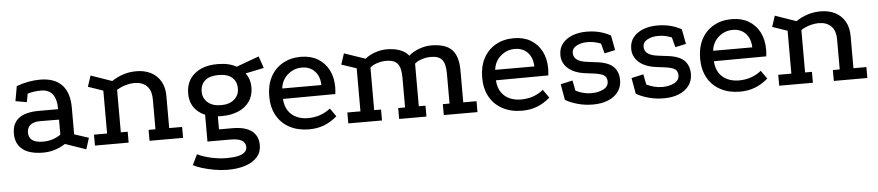

<svg xmlns="http://www.w3.org/2000/svg" viewBox="-42 -737 5604 1226"><g transform="rotate(-5 2760.0 -124.0)"><path d="M355 -27Q288 16 213 16Q127 16 82 -18.5Q37 -53 36 -119Q35 -252 207 -252H331Q331 -317 306 -348.5Q281 -380 233 -380Q210 -380 188 -377Q166 -374 146 -368L136 -314L64 -327L81 -422Q119 -436 157 -443Q195 -450 232 -450Q324 -450 371.5 -400.5Q419 -351 419 -255V-83L511 -53L488 19ZM210 -186Q170 -186 148 -169Q126 -152 126 -120Q126 -54 217 -54Q282 -54 331 -89V-185Z M545 0V-70H629V-345L533 -378L556 -448L691 -401Q727 -425 766.5 -437.5Q806 -450 849 -450Q901 -450 941 -430Q981 -410 1004 -371Q1027 -332 1027 -276V-70H1110V0H895V-70H939V-260Q939 -320 909.5 -348Q880 -376 832 -376Q804 -376 774 -367.5Q744 -359 717 -342V-70H761V0Z M1368 -117Q1274 -117 1220.5 -160Q1167 -203 1167 -279Q1167 -358 1221.5 -404Q1276 -450 1369 -450Q1407 -450 1436 -443.5Q1465 -437 1491 -423L1636 -476L1662 -400L1543 -375Q1558 -357 1565.5 -333.5Q1573 -310 1573 -284Q1573 -231 1547 -193.5Q1521 -156 1474.5 -136.5Q1428 -117 1368 -117ZM1376 228Q1337 228 1293.5 220.5Q1250 213 1213 201.5Q1176 190 1157 179L1189 112Q1228 131 1279 142Q1330 153 1376 153Q1419 153 1448 146.5Q1477 140 1492 126.5Q1507 113 1507 94Q1507 65 1483 51Q1459 37 1410 37H1263V-159L1343 -136V-34H1429Q1511 -34 1552.5 -2.5Q1594 29 1594 89Q1594 134 1566.5 165Q1539 196 1490.5 212Q1442 228 1376 228ZM1370 -187Q1424 -187 1455 -214Q1486 -241 1486 -283Q1486 -329 1456.5 -354.5Q1427 -380 1370 -380Q1313 -380 1283.5 -354.5Q1254 -329 1254 -283Q1254 -241 1285 -214Q1316 -187 1370 -187Z M2097 -52Q2056 -17 2012.5 -0.5Q1969 16 1917 16Q1846 16 1792.5 -12.5Q1739 -41 1710 -93Q1681 -145 1681 -217Q1681 -287 1708.5 -339.5Q1736 -392 1786.5 -421Q1837 -450 1903 -450Q1966 -450 2011 -423.5Q2056 -397 2081 -349.5Q2106 -302 2106 -237Q2106 -227 2105 -216Q2104 -205 2103 -194L1767 -192Q1770 -145 1791 -114.5Q1812 -84 1845 -70Q1878 -56 1915 -56Q1958 -56 1994 -68.5Q2030 -81 2060 -105ZM2019 -259Q2018 -314 1987 -347.5Q1956 -381 1904 -381Q1853 -381 1814 -347.5Q1775 -314 1768 -259Z M2169 0V-70H2253V-346L2157 -378L2180 -448L2315 -402Q2344 -425 2381 -437.5Q2418 -450 2453 -450Q2501 -450 2537 -437Q2573 -424 2595 -397Q2621 -420 2660.5 -435Q2700 -450 2739 -450Q2830 -450 2871 -408.5Q2912 -367 2912 -274V-70H2997V0H2781V-70H2824V-261Q2824 -324 2803 -350.5Q2782 -377 2731 -377Q2701 -377 2672 -367.5Q2643 -358 2627 -343V-70H2670V0H2495V-70H2539V-261Q2539 -324 2517.5 -350.5Q2496 -377 2445 -377Q2415 -377 2386 -367.5Q2357 -358 2341 -343V-70H2385V0Z M3462 -52Q3421 -17 3377.5 -0.5Q3334 16 3282 16Q3211 16 3157.5 -12.5Q3104 -41 3075 -93Q3046 -145 3046 -217Q3046 -287 3073.5 -339.5Q3101 -392 3151.5 -421Q3202 -450 3268 -450Q3331 -450 3376 -423.5Q3421 -397 3446 -349.5Q3471 -302 3471 -237Q3471 -227 3470 -216Q3469 -205 3468 -194L3132 -192Q3135 -145 3156 -114.5Q3177 -84 3210 -70Q3243 -56 3280 -56Q3323 -56 3359 -68.5Q3395 -81 3425 -105ZM3384 -259Q3383 -314 3352 -347.5Q3321 -381 3269 -381Q3218 -381 3179 -347.5Q3140 -314 3133 -259Z M3821 -367Q3800 -375 3780.5 -379.5Q3761 -384 3732 -384Q3695 -384 3665.5 -368.5Q3636 -353 3636 -323Q3636 -295 3658.5 -279Q3681 -263 3727 -258L3774 -252Q3855 -244 3888.5 -211.5Q3922 -179 3922 -124Q3922 -81 3898 -49Q3874 -17 3832.5 -0.5Q3791 16 3737 16Q3686 16 3640 3.5Q3594 -9 3560 -29L3542 -131L3619 -148L3632 -82Q3655 -70 3681 -63.5Q3707 -57 3733 -57Q3777 -57 3809.5 -73.5Q3842 -90 3842 -122Q3842 -150 3823 -162.5Q3804 -175 3756 -181L3708 -187Q3635 -196 3595.5 -230.5Q3556 -265 3556 -317Q3556 -361 3580.5 -391Q3605 -421 3645.5 -436Q3686 -451 3732 -451Q3779 -451 3817 -441.5Q3855 -432 3889 -413L3907 -318L3838 -303Z M4275 -367Q4254 -375 4234.5 -379.5Q4215 -384 4186 -384Q4149 -384 4119.5 -368.5Q4090 -353 4090 -323Q4090 -295 4112.5 -279Q4135 -263 4181 -258L4228 -252Q4309 -244 4342.5 -211.5Q4376 -179 4376 -124Q4376 -81 4352 -49Q4328 -17 4286.5 -0.5Q4245 16 4191 16Q4140 16 4094 3.5Q4048 -9 4014 -29L3996 -131L4073 -148L4086 -82Q4109 -70 4135 -63.5Q4161 -57 4187 -57Q4231 -57 4263.5 -73.5Q4296 -90 4296 -122Q4296 -150 4277 -162.5Q4258 -175 4210 -181L4162 -187Q4089 -196 4049.5 -230.5Q4010 -265 4010 -317Q4010 -361 4034.5 -391Q4059 -421 4099.5 -436Q4140 -451 4186 -451Q4233 -451 4271 -441.5Q4309 -432 4343 -413L4361 -318L4292 -303Z M4859 -52Q4818 -17 4774.5 -0.5Q4731 16 4679 16Q4608 16 4554.5 -12.5Q4501 -41 4472 -93Q4443 -145 4443 -217Q4443 -287 4470.5 -339.5Q4498 -392 4548.5 -421Q4599 -450 4665 -450Q4728 -450 4773 -423.5Q4818 -397 4843 -349.5Q4868 -302 4868 -237Q4868 -227 4867 -216Q4866 -205 4865 -194L4529 -192Q4532 -145 4553 -114.5Q4574 -84 4607 -70Q4640 -56 4677 -56Q4720 -56 4756 -68.5Q4792 -81 4822 -105ZM4781 -259Q4780 -314 4749 -347.5Q4718 -381 4666 -381Q4615 -381 4576 -347.5Q4537 -314 4530 -259Z M4931 0V-70H5015V-345L4919 -378L4942 -448L5077 -401Q5113 -425 5152.5 -437.5Q5192 -450 5235 -450Q5287 -450 5327 -430Q5367 -410 5390 -371Q5413 -332 5413 -276V-70H5496V0H5281V-70H5325V-260Q5325 -320 5295.5 -348Q5266 -376 5218 -376Q5190 -376 5160 -367.5Q5130 -359 5103 -342V-70H5147V0Z"/></g></svg>

Font: Podkova Medium
Style: Regular
Weight: 500
Designer: Ilya Yudin
Foundry: Cyreal (www.cyreal.org)
Version: Version 2.103